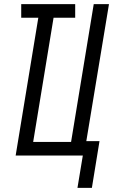

<svg xmlns="http://www.w3.org/2000/svg" viewBox="-20 -755 549 932"><path d="M356 157 382 0H56L166 -669H83V-735H345V-669H240L141 -66H325L435 -735H509L399 -70H463L426 157Z"/></svg>

Font: Iosevka
Style: Italic
Weight: 400
Italic angle: -9°
Monospace: yes
Designer: Belleve Invis
Foundry: Belleve Invis
Version: Version 32.5.0; ttfautohint (v1.8.4)